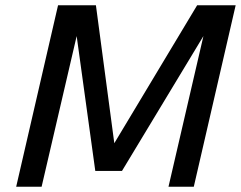

<svg xmlns="http://www.w3.org/2000/svg" viewBox="-20 -710 916 730"><path d="M41.5 0 200.7 -689.9H344.7L414.6 -165.5L729.5 -689.9H876L716.8 0H620.6L753.4 -572.8L443.8 -60.1H342.3L271.5 -572.8L138.2 0Z"/></svg>

Font: Acari Sans Medium
Style: Italic
Weight: 500
Italic angle: -13°
Designer: Alfredo Marco Pradil and Stefan Peev
Foundry: Hanken Design Co.
Version: Version 1.045